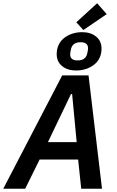

<svg xmlns="http://www.w3.org/2000/svg" viewBox="-52 -1162 720 1182"><path d="M448 0 429 -180H192L103 0H-32L331 -698H493L576 0ZM392 -583H385L243 -287H420ZM461 -977 418 -1025 546 -1142 605 -1075ZM416 -728Q364 -728 330.5 -755Q297 -782 297 -829Q297 -860 309 -885.5Q321 -911 342.5 -928Q364 -945 392.5 -954.5Q421 -964 454 -964Q506 -964 539.5 -937Q573 -910 573 -863Q573 -831 561 -806Q549 -781 527.5 -764Q506 -747 477.5 -737.5Q449 -728 416 -728ZM426 -790Q478 -790 486 -837Q488 -846 489 -853.5Q490 -861 490 -865Q490 -902 444 -902Q392 -902 384 -855Q382 -846 381 -838.5Q380 -831 380 -827Q380 -790 426 -790Z"/></svg>

Font: IBM Plex Sans SmBld
Style: Italic
Weight: 600
Italic angle: -11°
Designer: Mike Abbink, Paul van der Laan, Pieter van Rosmalen
Foundry: Bold Monday
Version: Version 3.005